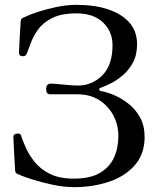

<svg xmlns="http://www.w3.org/2000/svg" viewBox="-20 -758 659 790"><path d="M285 12Q243 12 198.5 2.5Q154 -7 118.5 -18Q83 -29 69 -35Q58 -40 50.5 -43Q43 -46 42 -58Q42 -66 40.5 -86Q39 -106 38 -130Q37 -154 36 -172.5Q35 -191 35 -194Q35 -207 49 -208Q54 -209 59.5 -208Q65 -207 67 -199Q73 -181 85.5 -152Q98 -123 121.5 -93Q145 -63 184.5 -43Q224 -23 284 -23Q351 -23 391 -46.5Q431 -70 449 -109.5Q467 -149 467 -198Q467 -245 446 -284Q425 -323 387.5 -346.5Q350 -370 298 -370H188Q179 -370 174.5 -374.5Q170 -379 170 -392Q170 -414 190 -414Q192 -414 206.5 -413Q221 -412 240 -410Q259 -408 276 -407Q293 -406 300 -406Q359 -406 401 -448Q443 -490 443 -572Q443 -628 404 -665.5Q365 -703 295 -703Q233 -703 195 -684Q157 -665 137 -637Q117 -609 107 -581.5Q97 -554 90 -537Q87 -530 81.5 -528Q76 -526 71 -527Q58 -528 58 -541Q58 -545 59.5 -571Q61 -597 62 -623Q63 -638 64 -650Q65 -662 65 -668Q66 -681 73 -684Q80 -687 91 -692Q105 -699 137.5 -709.5Q170 -720 211.5 -729Q253 -738 295 -738Q409 -738 476.5 -695.5Q544 -653 544 -577Q544 -532 527 -500.5Q510 -469 485 -448Q460 -427 436 -415Q412 -403 397 -398Q388 -395 388 -390Q388 -385 397 -383Q421 -379 451 -366Q481 -353 509.5 -330.5Q538 -308 556.5 -274.5Q575 -241 575 -194Q575 -124 534.5 -78Q494 -32 428 -10Q362 12 285 12Z"/></svg>

Font: Zen Old Mincho
Style: Regular
Weight: 400
Designer: Yoshimichi Ohira
Foundry: Positype
Version: Version 1.001